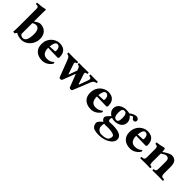

<svg xmlns="http://www.w3.org/2000/svg" viewBox="214 -1974 3488 3488"><g transform="rotate(45 1958.5 -230.0)"><path d="M204.1 -348.1V-66.9Q232.9 -32.2 274.9 -32.2Q297.9 -32.2 314.9 -45.2Q332 -58.1 342 -77.9Q352.1 -97.7 358.2 -125.2Q364.3 -152.8 366.2 -177.7Q368.2 -202.6 368.2 -230Q368.2 -300.8 344.5 -336.9Q320.8 -373 282.2 -373Q241.7 -373 204.1 -348.1ZM67.9 5.9Q74.2 -56.2 74.2 -127V-564.9Q74.2 -584 73.7 -594.2Q73.2 -604.5 70.1 -613.8Q66.9 -623 64 -626.7Q61 -630.4 51.3 -633.5Q41.5 -636.7 33 -637.7Q24.4 -638.7 5.9 -640.1Q-1.5 -653.3 2.9 -671.9Q56.2 -674.3 109.6 -681.6Q163.1 -689 190.9 -698.2Q207 -698.2 207 -685.1Q207 -684.1 206.8 -679.2Q206.5 -674.3 206.1 -665.8Q205.6 -657.2 205.1 -646Q204.6 -634.8 204.3 -617.9Q204.1 -601.1 204.1 -583V-388.2Q278.3 -443.8 316.9 -443.8Q406.7 -443.8 457.3 -389.2Q507.8 -334.5 507.8 -243.2Q507.8 -191.4 487.8 -143.6Q467.8 -95.7 435.5 -62.7Q403.3 -29.8 362.3 -10Q321.3 9.8 279.8 9.8Q240.2 9.8 200.4 0.2Q160.6 -9.3 133.8 -29.8Q120.6 -2.4 102.1 13.2Q90.8 13.2 67.9 5.9Z M726.6 -271 851.6 -276.9Q858.9 -277.3 862.8 -284.2Q866.7 -291 866.7 -297.9Q866.7 -352.5 846.7 -377.2Q826.7 -401.9 800.8 -401.9Q779.8 -401.9 766.6 -391.6Q753.4 -381.3 742.9 -352.3Q732.4 -323.2 726.6 -271ZM982.9 -128.9Q989.7 -128.9 993.7 -119.1Q997.6 -109.4 997.6 -98.1Q960.9 -44.4 912.4 -17.3Q863.8 9.8 810.5 9.8Q709.5 9.8 649.2 -43.7Q588.9 -97.2 588.9 -198.2Q588.9 -253.4 609.1 -300.8Q629.4 -348.1 662.1 -378.7Q694.8 -409.2 734.4 -426.5Q773.9 -443.8 814 -443.8Q856.4 -443.8 888.9 -432.6Q921.4 -421.4 940.9 -403.8Q960.4 -386.2 972.7 -361.1Q984.9 -335.9 989.3 -311.8Q993.7 -287.6 993.7 -259.8Q993.7 -246.6 987.3 -237.5Q981 -228.5 964.8 -229L724.6 -234.9Q724.6 -76.2 849.6 -76.2Q931.6 -76.2 982.9 -128.9Z M1282.7 12.2Q1256.8 12.2 1249.5 -8.8L1127.9 -325.2Q1112.8 -365.2 1097.2 -381.1Q1081.5 -397 1047.9 -401.9Q1043.5 -406.2 1043.5 -418.9Q1043.5 -431.6 1047.9 -436Q1122.1 -434.1 1170.9 -434.1Q1222.2 -434.1 1290.5 -436Q1294.9 -431.6 1294.9 -418.9Q1294.9 -406.2 1290.5 -401.9Q1260.7 -398.4 1255.6 -384Q1250.5 -369.6 1262.7 -338.9L1322.8 -161.1Q1328.1 -147.5 1333.5 -160.2L1390.6 -316.9L1379.9 -345.2Q1367.7 -378.4 1357.7 -387.9Q1347.7 -397.5 1318.8 -401.9Q1314.5 -406.2 1314.5 -418.9Q1314.5 -431.6 1318.8 -436Q1387.2 -434.1 1430.7 -434.1Q1487.3 -434.1 1561.5 -436Q1565.9 -431.6 1565.9 -418.9Q1565.9 -406.2 1561.5 -401.9Q1524.9 -398.4 1517.6 -384.3Q1510.3 -370.1 1522.5 -338.9L1581.5 -164.1Q1584.5 -156.2 1588.6 -156.2Q1592.8 -156.2 1595.7 -165L1653.8 -323.2Q1668.9 -359.9 1660.9 -379.4Q1652.8 -398.9 1613.8 -401.9Q1609.4 -406.2 1609.4 -418.9Q1609.4 -431.6 1613.8 -436Q1688 -434.1 1730.5 -434.1Q1752.9 -434.1 1796.9 -436Q1801.3 -431.6 1801.3 -418.9Q1801.3 -406.2 1796.9 -401.9Q1776.9 -399.9 1762 -393.1Q1747.1 -386.2 1736.6 -372.6Q1726.1 -358.9 1720.2 -347.4Q1714.4 -335.9 1706.5 -315.9L1583.5 -11.2Q1574.2 12.2 1548.8 12.2Q1517.6 12.2 1509.8 -8.8L1413.6 -256.8L1319.8 -11.2Q1311 12.2 1282.7 12.2Z M1977.5 -271 2102.5 -276.9Q2109.9 -277.3 2113.8 -284.2Q2117.7 -291 2117.7 -297.9Q2117.7 -352.5 2097.7 -377.2Q2077.6 -401.9 2051.8 -401.9Q2030.8 -401.9 2017.6 -391.6Q2004.4 -381.3 1993.9 -352.3Q1983.4 -323.2 1977.5 -271ZM2233.9 -128.9Q2240.7 -128.9 2244.6 -119.1Q2248.5 -109.4 2248.5 -98.1Q2211.9 -44.4 2163.3 -17.3Q2114.7 9.8 2061.5 9.8Q1960.4 9.8 1900.1 -43.7Q1839.8 -97.2 1839.8 -198.2Q1839.8 -253.4 1860.1 -300.8Q1880.4 -348.1 1913.1 -378.7Q1945.8 -409.2 1985.4 -426.5Q2024.9 -443.8 2064.9 -443.8Q2107.4 -443.8 2139.9 -432.6Q2172.4 -421.4 2191.9 -403.8Q2211.4 -386.2 2223.6 -361.1Q2235.8 -335.9 2240.2 -311.8Q2244.6 -287.6 2244.6 -259.8Q2244.6 -246.6 2238.3 -237.5Q2231.9 -228.5 2215.8 -229L1975.6 -234.9Q1975.6 -76.2 2100.6 -76.2Q2182.6 -76.2 2233.9 -128.9Z M2457.5 -305.2Q2457.5 -180.2 2527.3 -180.2Q2536.1 -180.2 2543 -182.1Q2549.8 -184.1 2557.4 -190.7Q2564.9 -197.3 2570.1 -208.5Q2575.2 -219.7 2578.4 -240Q2581.5 -260.3 2581.5 -288.1Q2581.5 -348.1 2565.4 -377Q2549.3 -405.8 2514.6 -405.8Q2484.9 -405.8 2471.2 -382.8Q2457.5 -359.9 2457.5 -305.2ZM2421.4 22Q2414.6 34.7 2413.1 50.5Q2411.6 66.4 2411.6 96.2Q2411.6 135.7 2443.1 165.8Q2474.6 195.8 2522.5 195.8Q2550.8 195.8 2571.8 193.8Q2592.8 191.9 2616.7 185.1Q2640.6 178.2 2656 166.5Q2671.4 154.8 2681.4 133.1Q2691.4 111.3 2691.4 81.1Q2691.4 65.4 2676.8 53.7Q2662.1 42 2637.2 35.4Q2612.3 28.8 2583.3 25.4Q2554.2 22 2522.5 22Q2512.2 22 2491.7 23.4Q2471.2 24.9 2461.4 24.9Q2440.9 24.9 2421.4 22ZM2302.7 106Q2302.7 92.3 2329.3 59.6Q2356 26.9 2385.7 7.8Q2335.4 -19.5 2335.4 -67.9Q2335.4 -81.5 2362.1 -113.5Q2388.7 -145.5 2415.5 -168.9Q2379.9 -189 2358.6 -221.2Q2337.4 -253.4 2337.4 -295.9Q2337.4 -331.5 2354 -360.6Q2370.6 -389.6 2397.9 -407.2Q2425.3 -424.8 2457.5 -434.3Q2489.7 -443.8 2523.4 -443.8Q2585.9 -443.8 2607.4 -432.1Q2631.8 -454.1 2669.9 -472.7Q2708 -491.2 2738.3 -491.2Q2764.6 -491.2 2783.7 -475.1Q2802.7 -459 2802.7 -442.9Q2802.7 -416 2791.5 -405Q2780.3 -394 2758.3 -394Q2741.2 -394 2728 -405.3Q2714.8 -416.5 2711.4 -428.2Q2705.6 -439.9 2692.4 -439.9Q2685.1 -439.9 2666.3 -429.7Q2647.5 -419.4 2641.6 -412.1Q2703.6 -361.8 2703.6 -291Q2703.6 -254.9 2688 -225.8Q2672.4 -196.8 2646.5 -179Q2620.6 -161.1 2588.9 -151.6Q2557.1 -142.1 2522.5 -142.1Q2481.4 -142.1 2445.3 -154.8Q2434.6 -135.7 2434.6 -110.8Q2434.6 -87.4 2445.3 -77.6Q2456.1 -67.9 2470.7 -67.9Q2481 -67.9 2502 -69.8Q2522.9 -71.8 2533.7 -71.8Q2557.1 -71.8 2575.4 -71.3Q2593.8 -70.8 2622.1 -67.9Q2650.4 -64.9 2671.9 -60.3Q2693.4 -55.7 2717.3 -46.1Q2741.2 -36.6 2756.6 -23.4Q2772 -10.3 2782.2 9.8Q2792.5 29.8 2792.5 55.2Q2792.5 107.4 2746.6 150.4Q2700.7 193.4 2633.1 215.6Q2565.4 237.8 2494.6 237.8Q2460.4 237.8 2436 235.6Q2411.6 233.4 2384.8 225.6Q2357.9 217.8 2341.3 203.9Q2324.7 189.9 2313.7 165.3Q2302.7 140.6 2302.7 106Z M2987.3 -271 3112.3 -276.9Q3119.6 -277.3 3123.5 -284.2Q3127.4 -291 3127.4 -297.9Q3127.4 -352.5 3107.4 -377.2Q3087.4 -401.9 3061.5 -401.9Q3040.5 -401.9 3027.3 -391.6Q3014.2 -381.3 3003.7 -352.3Q2993.2 -323.2 2987.3 -271ZM3243.7 -128.9Q3250.5 -128.9 3254.4 -119.1Q3258.3 -109.4 3258.3 -98.1Q3221.7 -44.4 3173.1 -17.3Q3124.5 9.8 3071.3 9.8Q2970.2 9.8 2909.9 -43.7Q2849.6 -97.2 2849.6 -198.2Q2849.6 -253.4 2869.9 -300.8Q2890.1 -348.1 2922.9 -378.7Q2955.6 -409.2 2995.1 -426.5Q3034.7 -443.8 3074.7 -443.8Q3117.2 -443.8 3149.7 -432.6Q3182.1 -421.4 3201.7 -403.8Q3221.2 -386.2 3233.4 -361.1Q3245.6 -335.9 3250 -311.8Q3254.4 -287.6 3254.4 -259.8Q3254.4 -246.6 3248 -237.5Q3241.7 -228.5 3225.6 -229L2985.4 -234.9Q2985.4 -76.2 3110.4 -76.2Q3192.4 -76.2 3243.7 -128.9Z M3827.1 -284.2V-122.1Q3827.1 -101.1 3828.4 -86.9Q3829.6 -72.8 3833.7 -62.5Q3837.9 -52.2 3842.5 -46.9Q3847.2 -41.5 3857.4 -38.3Q3867.7 -35.2 3877.2 -34.2Q3886.7 -33.2 3904.3 -32.2Q3908.7 -27.8 3908.7 -15.1Q3908.7 -2.4 3904.3 2Q3818.4 0 3762.2 0Q3724.1 0 3640.1 2Q3635.7 -2.4 3635.7 -15.1Q3635.7 -27.8 3640.1 -32.2Q3658.2 -33.7 3666.7 -35.9Q3675.3 -38.1 3683.6 -46.9Q3691.9 -55.7 3694.6 -73.5Q3697.3 -91.3 3697.3 -122.1V-294.9Q3697.3 -370.1 3627.4 -370.1Q3600.1 -370.1 3529.3 -323.2V-122.1Q3529.3 -100.6 3530 -86.7Q3530.8 -72.8 3533.7 -62.7Q3536.6 -52.7 3539.3 -47.4Q3542 -42 3549.1 -38.8Q3556.2 -35.6 3562.3 -34.4Q3568.4 -33.2 3581.1 -32.2Q3585.4 -27.8 3585.4 -15.1Q3585.4 -2.4 3581.1 2Q3495.1 0 3464.4 0Q3411.1 0 3327.1 2Q3322.8 -2.4 3322.8 -15.1Q3322.8 -27.8 3327.1 -32.2Q3345.7 -33.7 3354 -34.7Q3362.3 -35.6 3372.6 -39.3Q3382.8 -43 3386.5 -47.9Q3390.1 -52.7 3394 -63Q3397.9 -73.2 3398.7 -86.9Q3399.4 -100.6 3399.4 -122.1V-315.9Q3399.4 -348.6 3387 -362.1Q3374.5 -375.5 3334.5 -378.9Q3333 -384.8 3331.8 -395.8Q3330.6 -406.7 3332 -411.1Q3420.9 -422.4 3498 -443.8Q3518.6 -443.8 3521.5 -426.8Q3526.4 -400.4 3528.3 -361.8Q3647.5 -443.8 3694.3 -443.8Q3827.1 -443.8 3827.1 -284.2Z"/></g></svg>

Font: Common Serif
Style: Bold
Weight: 700
Designer: Philipp H. Poll, Khaled Hosny
Foundry: Stefan Peev, Context Ltd.
Version: Version 1.026